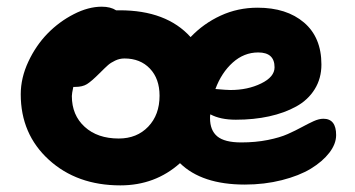

<svg xmlns="http://www.w3.org/2000/svg" viewBox="-20 -522 1060 574"><path d="M339.8 32.2Q210 32.2 126 -44.4Q42 -121.1 42 -240.2Q42 -289.1 64.7 -337.6Q87.4 -386.2 122.3 -421.9Q157.2 -457.5 200.7 -479.7Q244.1 -502 284.2 -502Q310.5 -502 327.1 -491.2H337.9Q477.5 -491.2 549.8 -411.1Q588.4 -451.7 639.6 -475.3Q690.9 -499 750 -499Q836.9 -499 888.9 -454.6Q940.9 -410.2 940.9 -329.1Q940.9 -287.6 920.9 -255.4Q900.9 -223.1 865.5 -203.6Q830.1 -184.1 784.4 -174.1Q738.8 -164.1 685.1 -164.1Q638.7 -164.1 608.9 -180.2Q607.9 -177.2 607.9 -168.9Q607.9 -132.3 629.6 -114.3Q651.4 -96.2 701.2 -96.2Q744.1 -96.2 780.5 -103.5Q816.9 -110.8 840.3 -121.3Q863.8 -131.8 882.6 -142.1Q901.4 -152.3 917.5 -159.7Q933.6 -167 946.8 -167Q984.9 -167 984.9 -118.2Q984.9 -91.8 964.6 -65.4Q944.3 -39.1 909.4 -17.8Q874.5 3.4 822.5 16.6Q770.5 29.8 711.9 29.8Q583.5 29.8 518.1 -34.2Q443.8 32.2 339.8 32.2ZM752 -365.2Q709.5 -365.2 675.8 -335Q642.1 -304.7 624 -255.9Q657.7 -252.9 668.9 -252.9Q720.7 -252.9 760.7 -272.5Q800.8 -292 800.8 -320.8Q800.8 -365.2 752 -365.2ZM194.8 -234.9Q194.8 -177.7 233.2 -142.8Q271.5 -107.9 335 -107.9Q389.2 -107.9 423.1 -143.3Q457 -178.7 457 -235.8Q457 -286.6 428.2 -316.9Q399.4 -347.2 352.1 -347.2Q337.4 -347.2 324.2 -340.8Q311 -334.5 303 -327.4Q294.9 -320.3 277.8 -303.2Q253.4 -278.8 240 -270.5Q226.6 -262.2 205.1 -262.2H199.2Q194.8 -242.2 194.8 -234.9Z"/></svg>

Font: Shantell Sans Bouncy
Style: Bold
Weight: 700
Designer: Stephen Nixon, Anya Danilova, Shantell Martin
Foundry: Arrow Type
Version: Version 1.006;[9816181b4]